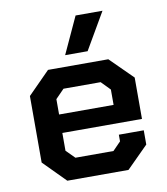

<svg xmlns="http://www.w3.org/2000/svg" viewBox="-81 -782 738 850"><g transform="rotate(-10 288.0 -357.0)"><path d="M55 -99V-398L154 -498H425L526 -398V-212H168V-132L206 -94H377L413 -131V-161H525V-97L428 0H153ZM413 -295V-364L374 -404H207L168 -364V-295ZM316 -714H437L341 -549H240Z"/></g></svg>

Font: Chakra Petch SemiBold
Style: Regular
Weight: 600
Designer: Katatrad Aksorn Co.,Ltd.
Foundry: Cadson Demak Co.,Ltd.
Version: Version 1.000; ttfautohint (v1.6)